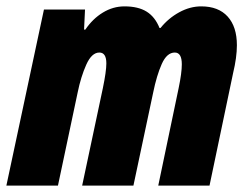

<svg xmlns="http://www.w3.org/2000/svg" viewBox="-33 -583 779 603"><path d="M105 -553H234L231 -490H235Q258 -524 290 -543.5Q322 -563 358 -563Q401 -563 427.5 -546.5Q454 -530 468 -495H471Q496 -526 530 -544.5Q564 -563 599 -563Q653 -563 682 -531Q711 -499 711 -441Q711 -403 699 -353L625 0H464L528 -306Q538 -354 538 -381Q538 -418 516 -418Q491 -418 475 -382Q459 -346 448 -292L386 0H225L290 -306Q301 -359 301 -384Q301 -418 279 -418Q255 -418 238 -380Q221 -342 211 -293L149 0H-13Z"/></svg>

Font: Noto Sans UI CondBlack
Style: Italic
Weight: 900
Width: 3
Italic angle: -12°
Designer: Monotype Design Team
Foundry: Monotype Imaging Inc.
Version: Version 1.001